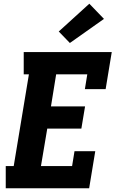

<svg xmlns="http://www.w3.org/2000/svg" viewBox="-20 -1016 640 1036"><path d="M11 0V-120H54L136 -615H108V-735H583L550 -535H438L451 -615H283L255 -442H439L419 -322H235L201 -120H369L382 -200H494L461 0ZM357 -784 297 -846 462 -996 541 -914Z"/></svg>

Font: Iosevka Curly Slab HvExObl
Style: Regular
Weight: 900
Width: 7
Italic angle: -9°
Monospace: yes
Designer: Belleve Invis
Foundry: Belleve Invis
Version: Version 11.1.0; ttfautohint (v1.8.3)